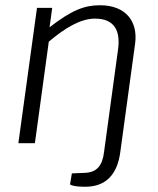

<svg xmlns="http://www.w3.org/2000/svg" viewBox="-20 -546 604 732"><path d="M361 -526C303 -526 254 -508 169 -442L179 -516H121L50 0H113L166 -387C226 -438 286 -475 342 -475C417 -475 440 -428 430 -357L377 31C371 86 349 111 304 113L254 115L247 157C247 157 255 166 305 166C384 166 428 119 439 31L495 -379C507 -466 458 -526 361 -526Z"/></svg>

Font: United Sans ExtraLight
Style: Italic
Weight: 200
Italic angle: -8°
Designer: Pablo Impallari, Rodrigo Fuenzalida (Modified by Dan O. Williams)
Version: Version 1.000;PS 001.000;hotconv 1.0.88;makeotf.lib2.5.64775